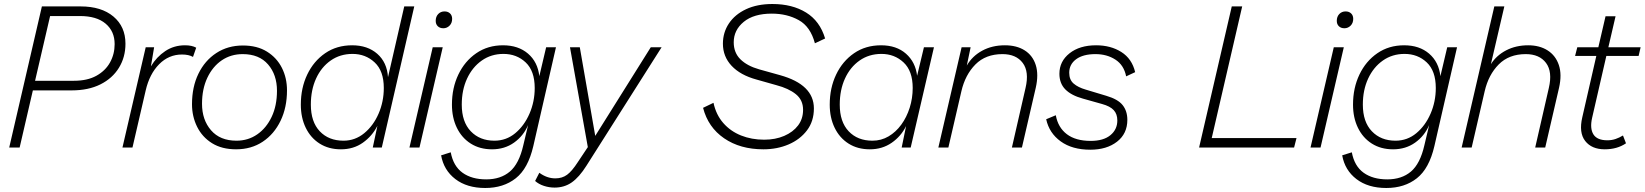

<svg xmlns="http://www.w3.org/2000/svg" viewBox="-20 -736 8206 958"><path d="M26 0 189 -704H382Q486 -704 546 -653.5Q606 -603 606 -518Q606 -451 573.5 -398Q541 -345 481 -315Q421 -285 338 -285H144L78 0ZM379 -656H230L155 -333H349Q416 -333 461 -358Q506 -383 529 -424.5Q552 -466 552 -516Q552 -580 507 -618Q462 -656 379 -656Z M591 0 707 -500H749L733 -405Q761 -452 804.5 -481Q848 -510 903 -510Q938 -510 959 -498L943 -452Q922 -464 888 -464Q822 -464 774 -415.5Q726 -367 707 -285L641 0Z M1158 9Q1087 9 1038 -21.5Q989 -52 963.5 -103.5Q938 -155 938 -216Q938 -302 970 -368Q1002 -434 1059.5 -471.5Q1117 -509 1192 -509Q1263 -509 1312 -478.5Q1361 -448 1386.5 -397.5Q1412 -347 1412 -285Q1412 -200 1380 -133.5Q1348 -67 1291 -29Q1234 9 1158 9ZM1160 -34Q1218 -34 1263.5 -65.5Q1309 -97 1335.5 -153Q1362 -209 1362 -283Q1362 -363 1317.5 -414.5Q1273 -466 1191 -466Q1132 -466 1086.5 -435Q1041 -404 1014.5 -348Q988 -292 988 -218Q988 -138 1033 -86Q1078 -34 1160 -34Z M1681 9Q1620 9 1575 -19.5Q1530 -48 1505.5 -98.5Q1481 -149 1481 -214Q1481 -297 1513 -364Q1545 -431 1602.5 -470.5Q1660 -510 1737 -510Q1814 -510 1862.5 -467.5Q1911 -425 1916 -351L1997 -704H2047L1885 0H1840L1863 -108Q1837 -57 1790.5 -24Q1744 9 1681 9ZM1694 -34Q1752 -34 1797.5 -71.5Q1843 -109 1869 -169Q1895 -229 1895 -297Q1895 -382 1849.5 -424.5Q1804 -467 1739 -467Q1677 -467 1630 -434Q1583 -401 1557 -344Q1531 -287 1531 -214Q1531 -128 1575.5 -81Q1620 -34 1694 -34Z M2189 -500 2073 0H2023L2139 -500ZM2192 -595Q2175 -595 2164.5 -605Q2154 -615 2154 -632Q2154 -653 2166.5 -666Q2179 -679 2198 -679Q2215 -679 2225.5 -669Q2236 -659 2236 -642Q2236 -621 2223 -608Q2210 -595 2192 -595Z M2401 202Q2310 202 2252 157.5Q2194 113 2181 39L2229 24Q2242 93 2288 126Q2334 159 2406 159Q2478 159 2524 120Q2570 81 2591 -11L2615 -112Q2592 -58 2545 -24.5Q2498 9 2435 9Q2374 9 2329 -19.5Q2284 -48 2259.5 -98.5Q2235 -149 2235 -214Q2235 -297 2267 -364Q2299 -431 2356.5 -470.5Q2414 -510 2490 -510Q2566 -510 2614.5 -468.5Q2663 -427 2671 -356L2705 -500H2754L2641 -7Q2615 105 2553.5 153.5Q2492 202 2401 202ZM2447 -34Q2506 -34 2551 -71.5Q2596 -109 2622 -169Q2648 -229 2648 -297Q2648 -382 2603 -424.5Q2558 -467 2492 -467Q2431 -467 2384 -434Q2337 -401 2310.5 -344Q2284 -287 2284 -214Q2284 -128 2329 -81Q2374 -34 2447 -34Z M2747 200Q2720 200 2694 191.5Q2668 183 2650 167L2671 126Q2709 154 2751 154Q2785 154 2809.5 136Q2834 118 2863 73L2913 -2L2824 -500H2873L2950 -58L3227 -500H3281L2906 91Q2870 148 2833 174Q2796 200 2747 200Z M3789 9Q3673 9 3593 -46Q3513 -101 3488 -198L3540 -223Q3553 -163 3589 -122Q3625 -81 3677.5 -60Q3730 -39 3793 -39Q3849 -39 3893 -58Q3937 -77 3962 -110Q3987 -143 3987 -188Q3987 -237 3951 -266Q3915 -295 3854 -311L3755 -339Q3674 -361 3630.5 -407.5Q3587 -454 3587 -518Q3587 -574 3617 -619Q3647 -664 3702.5 -690Q3758 -716 3834 -716Q3933 -716 4002 -673.5Q4071 -631 4097 -544L4046 -520Q4024 -603 3965.5 -635.5Q3907 -668 3831 -668Q3741 -668 3691 -627Q3641 -586 3641 -525Q3641 -473 3674.5 -440Q3708 -407 3768 -390L3872 -361Q4041 -314 4041 -195Q4041 -131 4006.5 -85.5Q3972 -40 3915 -15.5Q3858 9 3789 9Z M4320 9Q4259 9 4214 -19.5Q4169 -48 4144.5 -98.5Q4120 -149 4120 -214Q4120 -297 4152 -364Q4184 -431 4241.5 -470.5Q4299 -510 4376 -510Q4453 -510 4500.5 -468Q4548 -426 4556 -358L4590 -500H4640L4524 0H4479L4501 -107Q4476 -56 4429 -23.5Q4382 9 4320 9ZM4333 -34Q4377 -34 4413.5 -55.5Q4450 -77 4477 -114Q4504 -151 4519 -198.5Q4534 -246 4534 -297Q4534 -382 4488.5 -424.5Q4443 -467 4378 -467Q4316 -467 4269 -434Q4222 -401 4196 -344Q4170 -287 4170 -214Q4170 -128 4214.5 -81Q4259 -34 4333 -34Z M4662 0 4778 -500H4823L4804 -409Q4831 -456 4880.5 -483Q4930 -510 4994 -510Q5053 -510 5093 -484.5Q5133 -459 5148 -411.5Q5163 -364 5148 -298L5079 0H5029L5097 -297Q5116 -378 5083 -422Q5050 -466 4982 -466Q4898 -466 4847 -414.5Q4796 -363 4777 -281L4712 0Z M5420 11Q5330 11 5272.5 -30.5Q5215 -72 5200 -141L5248 -161Q5259 -100 5303 -66.5Q5347 -33 5422 -33Q5486 -33 5520.5 -61.5Q5555 -90 5555 -135Q5555 -167 5537 -186.5Q5519 -206 5479 -217L5383 -244Q5325 -260 5295.5 -290Q5266 -320 5266 -368Q5266 -430 5316.5 -470Q5367 -510 5449 -510Q5522 -510 5575 -476.5Q5628 -443 5644 -376L5599 -355Q5588 -411 5545.5 -438.5Q5503 -466 5446 -466Q5384 -466 5349.5 -440.5Q5315 -415 5315 -373Q5315 -338 5337 -319Q5359 -300 5397 -289L5500 -258Q5558 -241 5581.5 -211.5Q5605 -182 5605 -138Q5605 -69 5553.5 -29Q5502 11 5420 11Z M6026 -47H6449L6437 0H5963L6126 -704H6178Z M6685 -500 6569 0H6519L6635 -500ZM6688 -595Q6671 -595 6660.5 -605Q6650 -615 6650 -632Q6650 -653 6662.5 -666Q6675 -679 6694 -679Q6711 -679 6721.5 -669Q6732 -659 6732 -642Q6732 -621 6719 -608Q6706 -595 6688 -595Z M6897 202Q6806 202 6748 157.5Q6690 113 6677 39L6725 24Q6738 93 6784 126Q6830 159 6902 159Q6974 159 7020 120Q7066 81 7087 -11L7111 -112Q7088 -58 7041 -24.5Q6994 9 6931 9Q6870 9 6825 -19.5Q6780 -48 6755.5 -98.5Q6731 -149 6731 -214Q6731 -297 6763 -364Q6795 -431 6852.5 -470.5Q6910 -510 6986 -510Q7062 -510 7110.5 -468.5Q7159 -427 7167 -356L7201 -500H7250L7137 -7Q7111 105 7049.5 153.5Q6988 202 6897 202ZM6943 -34Q7002 -34 7047 -71.5Q7092 -109 7118 -169Q7144 -229 7144 -297Q7144 -382 7099 -424.5Q7054 -467 6988 -467Q6927 -467 6880 -434Q6833 -401 6806.5 -344Q6780 -287 6780 -214Q6780 -128 6825 -81Q6870 -34 6943 -34Z M7273 0 7436 -704H7486L7419 -416Q7447 -460 7495.5 -485Q7544 -510 7605 -510Q7662 -510 7702 -484.5Q7742 -459 7758 -411.5Q7774 -364 7759 -298L7690 0H7640L7708 -297Q7727 -378 7694 -422Q7661 -466 7593 -466Q7509 -466 7458 -414.5Q7407 -363 7388 -281L7323 0Z M7987 9Q7922 9 7889.5 -32.5Q7857 -74 7875 -151L7945 -457H7839L7850 -500H7955L7991 -655H8041L8005 -500H8166L8156 -457H7995L7924 -148Q7912 -95 7930.5 -65.5Q7949 -36 8000 -36Q8022 -36 8041 -42.5Q8060 -49 8078 -60L8093 -21Q8049 9 7987 9Z"/></svg>

Font: Prodigy Sans Light
Style: Italic
Weight: 300
Italic angle: -13°
Designer: Wei Huang
Foundry: Wei Huang
Version: Version 1.003; ttfautohint (v1.8.3)